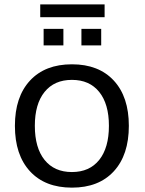

<svg xmlns="http://www.w3.org/2000/svg" viewBox="-20 -839 654 868"><path d="M47.4 -270.1Q47.4 -401.1 115.6 -474.7Q183.8 -548.3 305.3 -548.3Q426.5 -548.3 494.5 -474.7Q562.5 -401.1 562.5 -270.1Q562.5 -138.5 494.5 -64.6Q426.5 9.3 305.3 9.3Q183.8 9.3 115.6 -64.6Q47.4 -138.5 47.4 -270.1ZM472.4 -270.3Q472.4 -368.9 428.5 -423.4Q384.6 -477.9 305.1 -477.9Q225.6 -477.9 181.5 -423.4Q137.5 -368.9 137.5 -270.3Q137.5 -170.8 181.5 -116Q225.6 -61.2 305.1 -61.2Q384.6 -61.2 428.5 -116Q472.4 -170.8 472.4 -270.3ZM161.9 -819.1H452.9V-761.2H161.9ZM177.2 -708.5H266.6V-633.7H177.2ZM348.1 -708.5H437.5V-633.7H348.1Z"/></svg>

Font: Min Sans VF VF
Style: Regular
Weight: 400
Designer: Jinseong-Kim, NotoSansCJK, Nunito
Foundry: Jinseong-Kim
Version: Version 1.420;Glyphs 3.1.2 (3151)